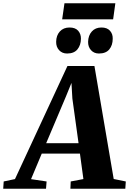

<svg xmlns="http://www.w3.org/2000/svg" viewBox="-100 -1146 784 1166"><path d="M-80.5 0 -77.5 -44 -9 -58.5 309.5 -745H473.5L590.5 -59L664 -44L661 0H327.5L329.5 -44L406.5 -58.5L385.5 -213H153.5L88.5 -58L183 -44L179.5 0ZM180.5 -276.5H377L339.5 -547.5L334 -642.5L300 -559ZM307.5 -821Q277.5 -821 259 -841.2Q240.5 -861.5 241 -892Q241.5 -931 263.5 -955Q285.5 -979 322 -979Q357.5 -979 374.8 -959.2Q392 -939.5 391.5 -910.5Q391 -871.5 370.2 -846.2Q349.5 -821 307.5 -821ZM501 -821Q471 -821 452.8 -841.2Q434.5 -861.5 435 -892Q436 -931 457.8 -955Q479.5 -979 516 -979Q550.5 -979 568 -959.2Q585.5 -939.5 584.5 -910.5Q584.5 -871.5 563.8 -846.2Q543 -821 501 -821ZM291.5 -1126H600.5L587 -1028.5H277.5Z"/></svg>

Font: Merriweather 48pt Black
Style: Italic
Weight: 900
Italic angle: -7.8°
Version: Version 2.101